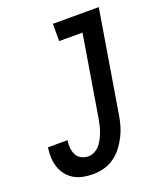

<svg xmlns="http://www.w3.org/2000/svg" viewBox="-138 -824 775 920"><g transform="rotate(-20 250.0 -363.5)"><path d="M178 8Q153 8 128.5 3.5Q104 -1 83 -13Q62 -25 47 -43.5Q32 -62 24 -85Q16 -108 14.5 -133.5Q13 -159 17 -184L18 -187H118L117 -185Q114 -166 116 -147Q118 -128 126 -112.5Q134 -97 150.5 -88.5Q167 -80 186 -80Q202 -80 218 -88.5Q234 -97 245 -110.5Q256 -124 263.5 -139.5Q271 -155 277 -171Q283 -187 286.5 -203.5Q290 -220 293 -236L361 -647H242V-735H476L391 -222Q387 -194 379.5 -167Q372 -140 359 -114Q346 -88 328 -64.5Q310 -41 286 -24Q262 -7 234 0.5Q206 8 178 8Z"/></g></svg>

Font: Iosevka Semibold
Style: Italic
Weight: 600
Italic angle: -9°
Monospace: yes
Designer: Belleve Invis
Foundry: Belleve Invis
Version: Version 32.5.0; ttfautohint (v1.8.4)